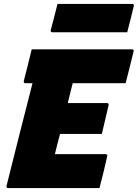

<svg xmlns="http://www.w3.org/2000/svg" viewBox="-20 -949 696 969"><path d="M21 0Q11 0 13 -11Q45 -140 78 -270Q111 -400 144 -529H108Q103 -529 101 -532.5Q99 -536 100 -540Q111 -584 120.5 -620.5Q130 -657 140 -700H646Q651 -700 653.5 -696.5Q656 -693 654 -689Q644 -646 634.5 -609.5Q625 -573 614 -529H347Q342 -510 338 -494Q334 -478 330 -461.5Q326 -445 322 -429H520Q525 -429 527 -425.5Q529 -422 528 -418Q521 -387 511.5 -347.5Q502 -308 494 -273H283Q276 -247 269.5 -221.5Q263 -196 257 -171H512Q517 -171 520 -168Q523 -165 521 -160Q513 -124 503 -82.5Q493 -41 482 0ZM270 -929H647Q658 -929 655 -918Q647 -884 639 -852Q631 -820 622 -786H245Q234 -786 236 -797Q245 -831 253.5 -863Q262 -895 270 -929Z"/></svg>

Font: Recursive Mn Lnr St Blk
Style: Italic
Weight: 900
Italic angle: -15°
Monospace: yes
Version: Version 1.079;hotconv 1.0.112;makeotfexe 2.5.65598; ttfautoh